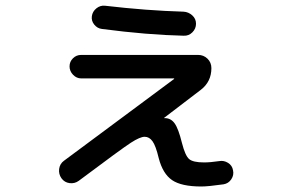

<svg xmlns="http://www.w3.org/2000/svg" viewBox="-20 -635 1040 694"><path d="M264.6 18.6Q250 29.3 231.4 26.9Q212.9 24.4 202.1 9.3Q191.4 -5.9 193.8 -24.4Q196.3 -43 210.9 -53.7L609.4 -349.6V-351.6H608.4H273.4Q256.8 -351.6 244.1 -364.7Q231.4 -377.9 231.4 -395Q231.4 -412.1 243.7 -424.3Q255.9 -436.5 273.4 -436.5H696.3Q715.8 -436.5 730 -422.9Q744.1 -409.2 744.1 -388.7Q744.1 -339.8 706.1 -310.5L573.2 -209V-208H575.2H576.2Q597.7 -208 611.3 -189Q625 -169.9 637.7 -118.2Q649.4 -72.3 663.6 -60.1Q677.7 -47.9 717.8 -47.9Q740.2 -47.9 772.5 -52.7Q789.1 -55.7 804.2 -46.4Q819.3 -37.1 822.3 -19.5Q826.2 -2 815.9 13.2Q805.7 28.3 788.1 31.2Q732.4 39.1 708 39.1Q635.7 39.1 602.1 16.1Q568.4 -6.8 553.7 -63.5Q543 -108.4 531.2 -124.5Q519.5 -140.6 502.9 -140.6Q486.3 -140.6 453.1 -119.1Q419.9 -97.7 264.6 18.6ZM359.4 -614.3Q509.8 -596.7 643.6 -592.8Q661.1 -591.8 674.8 -579.6Q688.5 -567.4 688.5 -549.3Q688.5 -531.2 675.3 -518.1Q662.1 -504.9 643.6 -505.9Q512.7 -508.8 348.6 -530.3Q332 -532.2 320.8 -545.9Q309.6 -559.6 312 -576.7Q314.5 -593.8 328.6 -605Q342.8 -616.2 359.4 -614.3Z"/></svg>

Font: Rounded-X Mgen+ 1mn medium
Style: Regular
Weight: 500
Designer: [Source Han Sans]
Ryoko NISHIZUKA  (kana & ideographs); Paul D. Hunt (Latin, Greek & Cyrillic); Wenlong ZHANG  (bopomofo
Version: Version 1.059.20150602